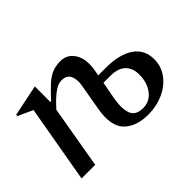

<svg xmlns="http://www.w3.org/2000/svg" viewBox="-89 -679 905 905"><g transform="rotate(-45 364.0 -226.0)"><path d="M41 0 109 -388 35 -422V-430L189 -462H192V-359H197Q231 -396 256 -419Q281 -442 305.5 -452Q330 -462 361 -462Q407 -462 432 -422Q457 -382 445 -314L440 -288H492Q580 -288 630.5 -254Q681 -220 681 -155Q681 -107 653 -69.5Q625 -32 578.5 -11Q532 10 478 10Q395 10 353 -34Q311 -78 329 -178L352 -310Q358 -343 347 -368.5Q336 -394 301 -394Q281 -394 260.5 -381Q240 -368 220.5 -349Q201 -330 186 -313L132 0ZM417 -161Q406 -99 419 -64Q432 -29 481 -29Q525 -29 552.5 -64.5Q580 -100 580 -154Q580 -197 555 -221.5Q530 -246 478 -246H433Z"/></g></svg>

Font: Spectral Medium
Style: Italic
Weight: 500
Italic angle: -10°
Designer: Jean-Baptiste Levee
Foundry: Production Type
Version: Version 2.001